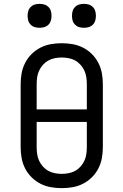

<svg xmlns="http://www.w3.org/2000/svg" viewBox="-20 -967 640 995"><path d="M300 8Q271 8 243 3Q215 -2 189.5 -15Q164 -28 143.5 -48.5Q123 -69 110 -94.5Q97 -120 92 -148Q87 -176 87 -205V-530Q87 -559 92 -587Q97 -615 110 -640.5Q123 -666 143.5 -686.5Q164 -707 189.5 -720Q215 -733 243 -738Q271 -743 300 -743Q329 -743 357 -738Q385 -733 410.5 -720Q436 -707 456.5 -686.5Q477 -666 490 -640.5Q503 -615 508 -587Q513 -559 513 -530V-205Q513 -176 508 -148Q503 -120 490 -94.5Q477 -69 456.5 -48.5Q436 -28 410.5 -15Q385 -2 357 3Q329 8 300 8ZM430 -400V-530Q430 -548 427.5 -566Q425 -584 417.5 -600.5Q410 -617 397.5 -631Q385 -645 369.5 -653.5Q354 -662 336 -665.5Q318 -669 300 -669Q282 -669 264 -665.5Q246 -662 230.5 -653.5Q215 -645 202.5 -631Q190 -617 182.5 -600.5Q175 -584 172.5 -566Q170 -548 170 -530V-400ZM300 -66Q318 -66 336 -69.5Q354 -73 369.5 -81.5Q385 -90 397.5 -104Q410 -118 417.5 -134.5Q425 -151 427.5 -169Q430 -187 430 -205V-335H170V-205Q170 -187 172.5 -169Q175 -151 182.5 -134.5Q190 -118 202.5 -104Q215 -90 230.5 -81.5Q246 -73 264 -69.5Q282 -66 300 -66ZM415 -823Q402 -823 390 -826.5Q378 -830 369 -839Q360 -848 356.5 -860Q353 -872 353 -885Q353 -898 356.5 -910Q360 -922 369 -931Q378 -940 390 -943.5Q402 -947 415 -947Q428 -947 440 -943.5Q452 -940 461 -931Q470 -922 473.5 -910Q477 -898 477 -885Q477 -872 473.5 -860Q470 -848 461 -839Q452 -830 440 -826.5Q428 -823 415 -823ZM185 -823Q172 -823 160 -826.5Q148 -830 139 -839Q130 -848 126.5 -860Q123 -872 123 -885Q123 -898 126.5 -910Q130 -922 139 -931Q148 -940 160 -943.5Q172 -947 185 -947Q198 -947 210 -943.5Q222 -940 231 -931Q240 -922 243.5 -910Q247 -898 247 -885Q247 -872 243.5 -860Q240 -848 231 -839Q222 -830 210 -826.5Q198 -823 185 -823Z"/></svg>

Font: Iosevka HT Extended
Style: Regular
Weight: 400
Width: 7
Monospace: yes
Designer: Belleve Invis
Foundry: Belleve Invis
Version: Version 32.3.0; ttfautohint (v1.8.4)